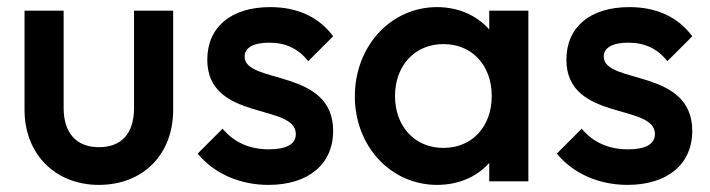

<svg xmlns="http://www.w3.org/2000/svg" viewBox="-20 -510 1997 540"><path d="M258 10C382 10 467 -75 467 -201V-480H357V-206C357 -135 322 -96 258 -96C195 -96 159 -136 159 -206V-480H49V-201C49 -77 135 10 258 10Z M735 10C847 10 917 -48 917 -142C917 -319 668 -272 668 -351C668 -376 693 -390 737 -390C784 -390 819 -373 847 -338L917 -408C877 -462 817 -490 740 -490C630 -490 563 -434 563 -342C563 -168 812 -220 812 -133C812 -105 786 -90 737 -90C682 -90 639 -109 606 -148L536 -78C582 -22 654 10 735 10Z M1209 10C1270 10 1322 -13 1356 -52V0H1466V-480H1356V-427C1322 -466 1270 -490 1209 -490C1079 -490 978 -380 978 -239C978 -99 1079 10 1209 10ZM1091 -240C1091 -326 1147 -386 1227 -386C1308 -386 1363 -326 1363 -240C1363 -154 1308 -94 1227 -94C1147 -94 1091 -154 1091 -240Z M1745 10C1857 10 1927 -48 1927 -142C1927 -319 1678 -272 1678 -351C1678 -376 1703 -390 1747 -390C1794 -390 1829 -373 1857 -338L1927 -408C1887 -462 1827 -490 1750 -490C1640 -490 1573 -434 1573 -342C1573 -168 1822 -220 1822 -133C1822 -105 1796 -90 1747 -90C1692 -90 1649 -109 1616 -148L1546 -78C1592 -22 1664 10 1745 10Z"/></svg>

Font: MV Cash Medium
Style: Regular
Weight: 500
Designer: Rodrigo Fuenzalida
Foundry: fragTYPE
Version: Version 1.100;Glyphs 3.1.2 (3151)